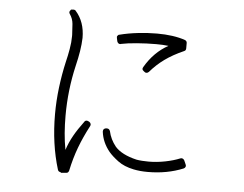

<svg xmlns="http://www.w3.org/2000/svg" viewBox="-52 -809 1104 868"><g transform="rotate(5 500.0 -375.0)"><path d="M645 -43Q733 -43 806 -73Q811 -75 814 -81Q816 -86 813 -92L805 -110Q800 -118 792 -118Q790 -118 789 -117.5Q788 -117 787 -117Q758 -105 720 -97.5Q682 -90 646 -90H644Q630 -90 615.5 -91Q601 -92 590 -94Q522 -110 492 -144Q467 -175 459 -212Q455 -223 445 -223H441Q435 -223 430 -218Q427 -214 427 -207Q433 -158 466 -118Q481 -100 509 -79Q537 -58 581 -49Q610 -43 645 -43ZM600 -489Q606 -489 611 -494Q640 -528 676 -554Q712 -580 762 -602Q770 -605 770 -615V-639Q770 -648 761 -652Q708 -670 633 -670Q592 -670 547.5 -665Q503 -660 464 -650Q459 -650 455 -644Q452 -640 454 -633L457 -619Q461 -608 471 -608Q473 -608 474 -609Q502 -615 546 -618.5Q590 -622 633 -622H634Q664 -622 689 -619Q625 -584 584 -514Q577 -503 587 -496L592 -492Q595 -489 600 -489ZM254 -5 278 -7Q288 -7 291 -18Q303 -75 321.5 -124.5Q340 -174 368 -227Q371 -232 369 -237.5Q367 -243 362 -246L358 -248Q354 -250 351 -250Q343 -250 340 -244Q313 -208 295 -176Q277 -144 266 -110Q259 -147 256 -185.5Q253 -224 253 -264Q253 -380 279 -492Q288 -529 293 -560.5Q298 -592 299 -621Q299 -694 257 -741Q254 -745 247 -745Q244 -745 241 -744.5Q238 -744 236 -744L234 -741Q226 -733 232 -724Q246 -704 248 -680Q250 -656 251 -631V-624Q251 -597 245.5 -565.5Q240 -534 233 -506Q220 -449 212.5 -388Q205 -327 205 -267Q205 -132 240 -18Q243 -8 253 -8Z"/></g></svg>

Font: Kokoro
Style: Regular
Weight: 400
Version: Version 1.00